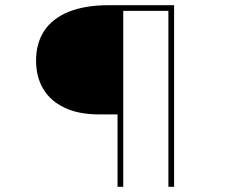

<svg xmlns="http://www.w3.org/2000/svg" viewBox="-20 -720 869 740"><path d="M433 0V-291L444 -279H363Q283 -279 228.5 -305Q174 -331 146.5 -377.5Q119 -424 119 -486Q119 -553 150 -600.5Q181 -648 243.5 -674Q306 -700 400 -700H651V0H629V-690L640 -678H442L455 -690V0Z"/></svg>

Font: Lexend Tera Thin
Style: Regular
Weight: 250
Version: Version 1.007